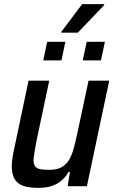

<svg xmlns="http://www.w3.org/2000/svg" viewBox="-20 -900 560 928"><path d="M166 8Q117 8 89 -3Q61 -14 49 -37.5Q37 -61 37 -97Q37 -116 41 -141.5Q45 -167 52 -197L118 -510H218L157 -222Q151 -190 147 -166.5Q143 -143 142 -128Q142 -107 149.5 -96.5Q157 -86 173.5 -82.5Q190 -79 217 -79Q253 -79 276 -91Q299 -103 313 -126Q327 -149 336 -182Q345 -215 354 -257L408 -510H508L400 0H307L318 -69H311Q297 -44 277 -27Q257 -10 230 -1Q203 8 166 8ZM380 -608 399 -698H487L468 -608ZM189 -608 208 -698H296L277 -608ZM276 -742 277 -747 377 -880H484L483 -875L356 -742Z"/></svg>

Font: Saira SemiCondensed Medium
Style: Italic
Weight: 500
Width: 4
Italic angle: -12°
Designer: Hector Gatti with collaboration of the Omnibus-Type team
Foundry: Omnibus-Type
Version: Version 1.101